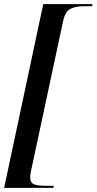

<svg xmlns="http://www.w3.org/2000/svg" viewBox="-44 -780 467 928"><path d="M-24 128 165 -760H403L401 -750H358Q323 -750 297 -737.5Q271 -725 261 -678L106 46Q102 64 102 78Q102 104 121.5 111Q141 118 172 118H216L214 128Z"/></svg>

Font: Noto Serif Display Medium
Style: Italic
Weight: 500
Italic angle: -12°
Designer: Monotype Design Team
Foundry: Monotype Imaging Inc.
Version: Version 2.009